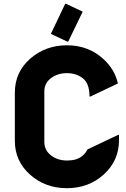

<svg xmlns="http://www.w3.org/2000/svg" viewBox="-20 -987 670 1017"><path d="M330.1 -966.8 418 -925.3 341.3 -766.6H336.4L249.5 -807.6L325.2 -966.8ZM58.6 -241.2V-496.1Q58.6 -604.5 139.6 -675.8Q220.7 -747.1 335 -747.1Q449.2 -747.1 529.3 -672.9Q588.4 -618.2 604.5 -544.9L459 -475.6H454.1Q454.1 -544.9 418.9 -572.3Q383.8 -599.6 334 -599.6Q285.2 -599.6 249 -572.3Q214.8 -545.9 214.8 -502V-235.4Q214.8 -191.4 250 -164.1Q285.2 -136.7 335.4 -136.7Q385.7 -136.7 415 -160.2Q432.6 -174.3 443.8 -195.8L605.5 -272.5H610.4V-245.1Q610.4 -135.7 529.3 -62.5Q449.2 9.8 334.5 9.8Q219.7 9.8 139.2 -62Q58.6 -133.8 58.6 -241.2Z"/></svg>

Font: Nova Round
Style: Bold
Weight: 700
Designer: Wojciech Kalinowski "wmk69" (wmk69@o2.pl)
Foundry: Wojciech Kalinowski "wmk69" (wmk69@o2.pl)
Version: Version 3.1.0; 2021-05-23